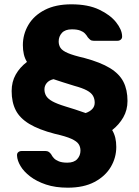

<svg xmlns="http://www.w3.org/2000/svg" viewBox="-20 -730 645 890"><path d="M294 140Q237 140 193.5 125.5Q150 111 120 88Q90 65 75 39.5Q60 14 59 -8Q58 -19 64.5 -24.5Q71 -30 80 -30H191Q200 -30 206 -26Q212 -22 217 -15Q222 -5 230 3.5Q238 12 253 18Q268 24 292 24Q323 24 338 7.5Q353 -9 353 -32Q353 -49 344.5 -62Q336 -75 311 -86.5Q286 -98 233 -110Q160 -129 116 -155.5Q72 -182 53 -219Q34 -256 34 -308Q34 -351 53 -384.5Q72 -418 105 -443Q95 -459 90.5 -478.5Q86 -498 86 -521Q86 -571 111.5 -614.5Q137 -658 187.5 -684Q238 -710 311 -710Q388 -710 439.5 -685.5Q491 -661 518 -627Q545 -593 546 -563Q547 -553 540.5 -547Q534 -541 525 -541H414Q404 -541 398.5 -545.5Q393 -550 387 -557Q382 -566 374 -574.5Q366 -583 351.5 -588.5Q337 -594 313 -594Q282 -594 267 -577.5Q252 -561 252 -538Q252 -521 260.5 -508Q269 -495 294.5 -484Q320 -473 372 -461Q446 -441 489.5 -414.5Q533 -388 552 -351Q571 -314 571 -262Q571 -220 551.5 -186Q532 -152 500 -127Q510 -110 514.5 -91Q519 -72 519 -49Q519 1 493.5 44Q468 87 418 113.5Q368 140 294 140ZM377 -206Q397 -213 408 -225Q419 -237 419 -254Q419 -272 411 -286Q403 -300 382.5 -311Q362 -322 325 -332Q293 -342 270.5 -349Q248 -356 228 -363Q207 -358 196.5 -345Q186 -332 186 -316Q186 -299 194 -285.5Q202 -272 222.5 -260.5Q243 -249 282 -237Q326 -224 377 -206Z"/></svg>

Font: Rubik
Style: Bold
Weight: 700
Designer: Hubert and Fischer
Foundry: Hubert and Fischer
Version: Version 2.300;gftools[0.9.30]